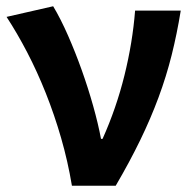

<svg xmlns="http://www.w3.org/2000/svg" viewBox="-20 -594 618 614"><path d="M210 0Q197 -78 175.5 -152.5Q154 -227 126.5 -296Q99 -365 67 -426.5Q35 -488 1 -540L150 -574Q174 -534 197.5 -480.5Q221 -427 241.5 -369.5Q262 -312 278 -255Q294 -198 303 -150H308Q352 -248 378 -353Q404 -458 412 -560H558Q546 -486 529 -418Q512 -350 487 -282.5Q462 -215 428.5 -146Q395 -77 350 0Z"/></svg>

Font: Kinto Sans
Style: Bold
Weight: 700
Designer: Authors: Ryoko NISHIZUKA  (kana & ideographs); Paul D. Hunt (Latin, Greek & Cyrillic); Wenlong ZHANG  (bopomofo); Sandol
Foundry: Adobe Systems Incorporated, ookami Inc.
Version: Version 0.001